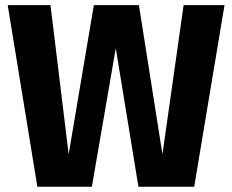

<svg xmlns="http://www.w3.org/2000/svg" viewBox="-20 -713 887 733"><path d="M681 -693.4H837.1L721.4 0H508.5L422 -529.1L330.7 0H122.7L9.4 -693.4H172.8L242.1 -124.1L338.3 -693.4H510.3L600.2 -124.1Z"/></svg>

Font: Fira Sans Variable
Style: Regular
Weight: 400
Designer: Carrois Corporate & Edenspiekermann AG
Foundry: Carrois Corporate GbR & Edenspiekermann AG
Version: Version 4.202